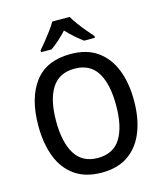

<svg xmlns="http://www.w3.org/2000/svg" viewBox="-136 -1040 975 1150"><g transform="rotate(-15 352.0 -465.5)"><path d="M649 -358Q649 -249 616.5 -166Q584 -83 518.5 -36.5Q453 10 353 10Q251 10 185 -37Q119 -84 87.5 -167Q56 -250 56 -359Q56 -530 129.5 -627.5Q203 -725 353 -725Q453 -725 518.5 -678.5Q584 -632 616.5 -549.5Q649 -467 649 -358ZM166 -358Q166 -226 211.5 -153.5Q257 -81 352 -81Q448 -81 493 -153Q538 -225 538 -358Q538 -490 493.5 -562Q449 -634 353 -634Q257 -634 211.5 -562Q166 -490 166 -358ZM406 -941Q418 -919 438 -892Q458 -865 479.5 -839Q501 -813 520 -792V-781H453Q430 -798 403.5 -821Q377 -844 352 -871Q300 -815 251 -781H186V-792Q204 -813 225.5 -839.5Q247 -866 266.5 -892.5Q286 -919 298 -941Z"/></g></svg>

Font: Noto Sans Gurmukhi SemiCondensed Medium
Style: Regular
Weight: 500
Width: 4
Designer: Jelle Bosma - Monotype Design Team
Foundry: Monotype Imaging Inc.
Version: Version 2.004; ttfautohint (v1.8.4.7-5d5b)